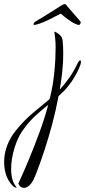

<svg xmlns="http://www.w3.org/2000/svg" viewBox="-170 -495 413 932"><path d="M-54 417Q-72 417 -81 396Q-55 340 -28.5 276Q-2 212 22.5 145Q47 78 64 14Q36 36 7 62Q-22 88 -48 122Q-81 163 -98.5 219.5Q-116 276 -116 324Q-116 382 -92 411Q-89 414 -89 415Q-89 415 -89.5 415.5Q-90 416 -91 416Q-95 416 -100.5 413Q-106 410 -111 404Q-131 383 -140.5 353.5Q-150 324 -150 290Q-150 251 -135 211Q-120 171 -91 136Q-49 85 -8 51.5Q33 18 71 -14Q86 -73 92 -129Q97 -173 98.5 -206Q100 -239 100 -264Q100 -289 98 -307Q96 -325 94 -340Q94 -341 95 -341Q100 -341 116 -329Q132 -317 134 -298Q137 -268 137 -234Q137 -194 132.5 -150Q128 -106 120 -60Q143 -85 165.5 -116.5Q188 -148 208 -190Q214 -202 219 -202Q223 -202 223 -195Q223 -184 213.5 -163Q204 -142 191 -120Q178 -98 165 -82Q154 -67 141 -54Q128 -41 114 -28Q101 42 83 109Q65 176 46.5 232Q28 288 13.5 326.5Q-1 365 -7 377Q-19 399 -31 408Q-43 417 -54 417ZM-4 -374Q-9 -374 -6 -382Q-3 -388 11 -396Q17 -399 34 -409.5Q51 -420 71 -432.5Q91 -445 107 -455Q123 -465 127 -468Q132 -470 136 -472.5Q140 -475 144 -475Q148 -475 150.5 -472.5Q153 -470 154 -468Q158 -464 171 -448Q184 -432 198 -416.5Q212 -401 216 -396Q224 -388 221 -382Q218 -374 213 -374Q206 -374 194 -380Q182 -385 160.5 -400.5Q139 -416 125 -429Q101 -416 69.5 -400.5Q38 -385 21 -380Q3 -374 -4 -374Z"/></svg>

Font: Comforter
Style: Regular
Weight: 400
Designer: Robert E. Leuschke
Foundry: Robert E. Leuschke
Version: Version 1.013; ttfautohint (v1.8.3)